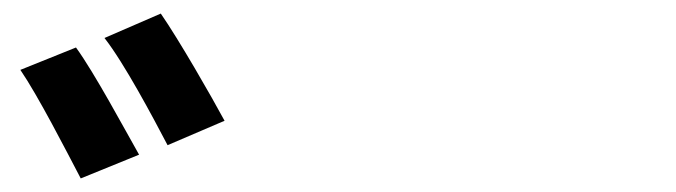

<svg xmlns="http://www.w3.org/2000/svg" viewBox="-20 -835 996 283"><path d="M92 -765 10 -732C36 -694 77 -614 99 -572L185 -607C164 -644 119 -728 92 -765ZM217 -815 134 -779C163 -742 205 -663 227 -621L311 -657C291 -694 244 -776 217 -815Z"/></svg>

Font: Kinto Sans
Style: Bold
Weight: 700
Designer: Authors: Ryoko NISHIZUKA  (kana & ideographs); Paul D. Hunt (Latin, Greek & Cyrillic); Wenlong ZHANG  (bopomofo); Sandol
Foundry: Adobe Systems Incorporated, ookami Inc.
Version: Version 0.001